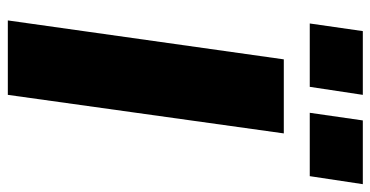

<svg xmlns="http://www.w3.org/2000/svg" viewBox="-254 -716 970 503"><g transform="rotate(90 231.5 -465.0)"><path d="M229 -930H62L42 -791H208ZM463 -930H296L276 -791H442ZM136 -723 34 0H229L330 -723Z"/></g></svg>

Font: United Sans Black
Style: Italic
Weight: 900
Italic angle: -8°
Designer: Pablo Impallari, Rodrigo Fuenzalida (Modified by Dan O. Williams)
Version: Version 1.000;PS 001.000;hotconv 1.0.88;makeotf.lib2.5.64775